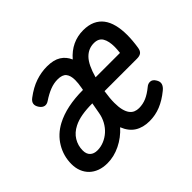

<svg xmlns="http://www.w3.org/2000/svg" viewBox="-108 -633 815 815"><g transform="rotate(-45 300.0 -225.5)"><path d="M339.8 -214.8Q334 -177.2 334 -150.4Q334 -125 338.4 -107.7Q342.8 -90.3 350.6 -79.8Q358.4 -69.3 369.1 -64.7Q379.9 -60.1 392.6 -60.1Q416 -60.1 437 -69.1Q458 -78.1 482.4 -98.1Q493.2 -107.4 505.9 -106.4Q518.6 -105.5 527.3 -91.3Q536.6 -77.1 533.2 -64.7Q529.8 -52.2 515.6 -41Q483.9 -15.1 452.1 -2.2Q420.4 10.7 385.3 10.7Q346.7 10.7 319.6 -6.3Q292.5 -23.4 278.3 -59.6Q249 -26.9 210.4 -8.1Q171.9 10.7 132.3 10.7Q106.9 10.7 86.4 3.2Q65.9 -4.4 51.5 -18.3Q37.1 -32.2 29.3 -51.8Q21.5 -71.3 21.5 -95.2Q21.5 -143.1 45.9 -184.1Q70.3 -225.1 115.2 -249Q179.7 -283.2 278.8 -283.2L280.8 -293.9Q285.2 -317.9 285.2 -336.4Q285.2 -362.8 273.9 -377Q262.7 -391.1 233.9 -391.1Q211.4 -391.1 188.2 -382.1Q165 -373 139.6 -356Q127.4 -347.7 116 -350.1Q104.5 -352.5 95.7 -365.2Q76.7 -392.6 103 -412.1Q138.7 -439 172.6 -450.4Q206.5 -461.9 241.2 -461.9Q280.8 -461.9 304.4 -447Q328.1 -432.1 339.4 -405.3Q363.8 -433.6 393.8 -447.8Q423.8 -461.9 458.5 -461.9Q489.7 -461.9 512.2 -451.7Q534.7 -441.4 548.8 -422.6Q563 -403.8 569.8 -376.7Q576.7 -349.6 576.7 -315.9Q576.7 -283.2 570.8 -245.1Q568.4 -228.5 559.8 -221.7Q551.3 -214.8 534.7 -214.8ZM266.6 -214.8Q231.4 -214.8 203.4 -210Q175.3 -205.1 154.3 -194.3Q126 -180.2 111.1 -155.8Q96.2 -131.3 96.2 -102.1Q96.2 -80.6 108.2 -69.3Q120.1 -58.1 141.1 -58.1Q161.6 -58.1 180.9 -66.2Q200.2 -74.2 216.1 -88.4Q231.9 -102.5 242.9 -122.6Q253.9 -142.6 257.8 -166ZM452.1 -391.1Q418.5 -391.1 394.5 -366.2Q370.6 -341.3 354.5 -283.2H501Q502 -292.5 502.7 -300.8Q503.4 -309.1 503.4 -316.9Q503.4 -352.1 491.7 -371.6Q480 -391.1 452.1 -391.1Z"/></g></svg>

Font: Courier Prime
Style: Italic
Weight: 400
Monospace: yes
Designer: Alan Dague-Greene
Foundry: Quote-Unquote Apps
Version: Version 1.202